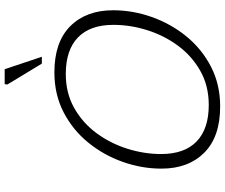

<svg xmlns="http://www.w3.org/2000/svg" viewBox="-92 -884 985 842"><g transform="rotate(-90 401.0 -462.5)"><path d="M777.5 -459.5Q777.5 -373.5 748 -290Q718.5 -206.5 663.5 -138.8Q608.5 -71 530.5 -30.5Q452.5 10 355.5 10Q222.5 10 152.8 -59.8Q83 -129.5 83 -247.5Q83 -333.5 112.5 -417Q142 -500.5 197 -568.2Q252 -636 330 -676.5Q408 -717 505 -717Q638 -717 707.8 -647.2Q777.5 -577.5 777.5 -459.5ZM147 -249Q147 -146.5 202.2 -93.2Q257.5 -40 362 -40Q446 -40 511.2 -76.8Q576.5 -113.5 621.5 -174.2Q666.5 -235 690 -309.2Q713.5 -383.5 713.5 -458Q713.5 -560.5 658.2 -613.8Q603 -667 498 -667Q414.5 -667 349.2 -630.2Q284 -593.5 239 -532.8Q194 -472 170.5 -397.8Q147 -323.5 147 -249ZM573.5 -772H543.5L452 -923L453.5 -935H519Z"/></g></svg>

Font: Newsreader Caption Light
Style: Italic
Weight: 300
Italic angle: -17°
Designer: Hugues Gentile
Foundry: Production Type
Version: Version 1.001